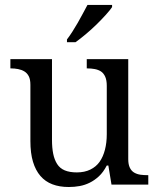

<svg xmlns="http://www.w3.org/2000/svg" viewBox="-20 -747 642 777"><path d="M499 -103Q499 -81.5 505.4 -68.4Q511.7 -55.2 522.9 -48.6Q534.2 -42 548.1 -40Q562 -38.1 578.1 -38.1H580.1V0H431.2L418.5 -77.1H412.1Q397.9 -49.8 380.1 -33.4Q362.3 -17.1 343 -7.6Q323.7 2 302.5 5.9Q281.2 9.8 258.3 9.8Q220.7 9.8 191.9 -1.2Q163.1 -12.2 143.6 -34.9Q124 -57.6 113.5 -92.3Q103 -127 103 -176.3V-403.8Q103 -425.8 96.4 -438.5Q89.8 -451.2 78.6 -458Q67.4 -464.8 53.2 -467.5Q39.1 -470.2 23.9 -470.2H22V-507.8H190.4V-181.2Q190.4 -148.9 195.3 -124.8Q200.2 -100.6 211.2 -83.3Q222.2 -65.9 241.9 -57.6Q261.7 -49.3 291 -49.3Q322.3 -49.3 345.7 -60.8Q369.1 -72.3 383.3 -92.5Q397.5 -112.8 404.8 -141.4Q412.1 -169.9 412.1 -204.1V-399.9Q412.1 -422.4 405.8 -436.5Q399.4 -450.7 388.7 -457.8Q377.9 -464.8 363.5 -467.5Q349.1 -470.2 333 -470.2H331.1V-507.8H499ZM251 -587.4Q261.2 -600.6 272.5 -618.2Q283.7 -635.7 294.7 -654.8Q305.7 -673.8 315.7 -692.9Q325.7 -711.9 334 -727.1H433.6V-718.3Q425.8 -706.5 408.7 -687.5Q391.6 -668.5 370.6 -647.9Q349.6 -627.4 326.9 -608.4Q304.2 -589.4 285.6 -576.2H251Z"/></svg>

Font: MUA Office
Style: Regular
Weight: 400
Designer: Khon Soe Zaw Thu
Foundry: Myanmar Unicode
Version: Version 2.10 June 24, 2017